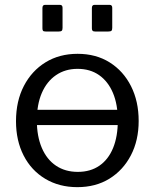

<svg xmlns="http://www.w3.org/2000/svg" viewBox="-20 -762 639 792"><path d="M238 -730V-647Q238 -638 234.5 -635Q231 -632 222 -632H169Q160 -632 157.5 -635Q155 -638 155 -645V-729Q155 -742 166 -742H227Q238 -742 238 -730ZM443 -730V-647Q443 -638 439.5 -635Q436 -632 426 -632H373Q365 -632 362 -635Q359 -638 359 -645V-729Q359 -742 370 -742H432Q443 -742 443 -730ZM497 -246H101V-309H497ZM299 10Q224 10 166.5 -24.5Q109 -59 77.5 -120.5Q46 -182 46 -262Q46 -345 78.5 -407.5Q111 -470 168 -505Q225 -540 300 -540Q376 -540 432.5 -504.5Q489 -469 520.5 -406.5Q552 -344 552 -263Q552 -183 520 -121.5Q488 -60 431.5 -25Q375 10 299 10ZM301 -53Q353 -53 390 -78.5Q427 -104 446.5 -151.5Q466 -199 466 -265Q466 -331 446 -378.5Q426 -426 389 -452Q352 -478 300 -478Q249 -478 211 -452Q173 -426 152.5 -378.5Q132 -331 132 -265Q132 -200 152.5 -152Q173 -104 211 -78.5Q249 -53 301 -53Z"/></svg>

Font: Libre Franklin
Style: Regular
Weight: 400
Designer: Pablo Impallari, Rodrigo Fuenzalida, Nhung Nguyen
Foundry: Impallari Type
Version: Version 3.000